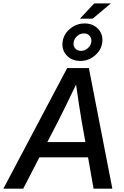

<svg xmlns="http://www.w3.org/2000/svg" viewBox="-55 -1138 748 1158"><path d="M-34.7 0 350.1 -727.5H481L622.6 0H509.3L476.1 -189H182.6L85 0ZM230.5 -281.2H460L437 -410.2Q429.7 -455.1 421.6 -506.3Q413.6 -557.6 403.8 -628.4Q370.1 -557.6 345 -506.3Q319.8 -455.1 297.4 -410.2ZM429.7 -770.5Q376.5 -770.5 345.7 -805.4Q314.9 -840.3 323.2 -890.1Q331.1 -935.1 369.1 -965.8Q407.2 -996.6 455.1 -996.6Q507.8 -996.6 538.6 -961.7Q569.3 -926.8 561 -877Q553.2 -832 515.1 -801.3Q477.1 -770.5 429.7 -770.5ZM433.6 -831.1Q455.6 -831.1 473.6 -846.4Q491.7 -861.8 495.6 -883.8Q499 -905.8 486.1 -921.1Q473.1 -936.5 451.2 -936.5Q428.7 -936.5 410.9 -921.1Q393.1 -905.8 389.2 -883.8Q385.3 -861.8 398.2 -846.4Q411.1 -831.1 433.6 -831.1ZM426.8 -1025.4 513.7 -1117.7H613.8L503.9 -1025.4Z"/></svg>

Font: Inter Display Medium
Style: Italic
Weight: 500
Italic angle: -9.39999°
Designer: Rasmus Andersson
Foundry: rsms
Version: Version 4.000;git-a52131595